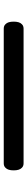

<svg xmlns="http://www.w3.org/2000/svg" viewBox="426 -874 147 1040"><g transform="rotate(-90 500.0 -354.5)"><path d="M110.4 -398.4Q119.1 -408.2 134.8 -408.2H864.3Q879.9 -408.2 888.7 -398.4Q902.3 -385.7 902.3 -354.5Q902.3 -323.2 888.7 -310.5Q879.9 -300.8 864.3 -300.8H134.8Q119.1 -300.8 110.4 -310.5Q96.7 -323.2 96.7 -354.5Q96.7 -385.7 110.4 -398.4Z"/></g></svg>

Font: TaiwanPearl
Style: Regular
Weight: 400
Version: Version 2.102